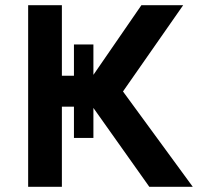

<svg xmlns="http://www.w3.org/2000/svg" viewBox="-20 -720 782 740"><path d="M265 -188.5V-309H218.5V0H88.5V-700H218.5V-428H265V-548.5H340V-431.5L525 -700H686L454 -367.5L723 0H555.5L340 -304V-188.5Z"/></svg>

Font: Geologica EX Med
Style: Regular
Weight: 500
Designer: Sindre Bremnes, Frode Helland
Foundry: Monokrom Skriftforlag AS
Version: Version 1.010;gftools[0.9.28]